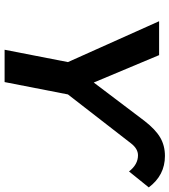

<svg xmlns="http://www.w3.org/2000/svg" viewBox="30 -784 754 855"><g transform="rotate(90 407.5 -357.0)"><path d="M401 -282 346 0H202L257 -282L75 -688H226L348 -397L519 -623Q557 -672 593 -693Q629 -714 675 -714Q761 -714 815 -642L744 -554Q713 -594 672 -594Q643 -594 619 -563Z"/></g></svg>

Font: Libra Sans
Style: Bold Italic
Weight: 700
Italic angle: -12°
Foundry: Context Ltd
Version: Version 1.002